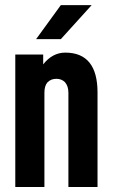

<svg xmlns="http://www.w3.org/2000/svg" viewBox="-20 -746 449 766"><path d="M41 -528.3H152.3V-489.3Q189.5 -536.1 240.2 -536.1Q369.1 -536.1 369.1 -377V0H252.9V-376Q252.9 -402.3 239.3 -418Q225.6 -431.6 205.1 -431.6Q183.6 -431.6 169.9 -418Q157.2 -404.3 157.2 -376V0H41ZM222.7 -725.6H345.7L222.7 -589.8H124Z"/></svg>

Font: Dinish Condensed
Style: Bold
Weight: 700
Width: 3
Designer: Bert Driehuis
Foundry: Playbeing
Version: Version 3.006; git-39231f3c-release